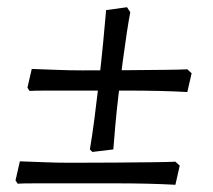

<svg xmlns="http://www.w3.org/2000/svg" viewBox="-20 -508 591 532"><path d="M236 -87 229 -94Q235 -128 241.5 -178Q248 -228 254.5 -284Q261 -340 266 -392Q271 -444 274 -480L332 -488L341 -474Q337 -454 331.5 -418Q326 -382 320 -337Q314 -292 308.5 -246Q303 -200 299.5 -160Q296 -120 294 -94ZM499 -253Q464 -255 421.5 -256Q379 -257 335 -257Q272 -257 213 -257Q154 -257 113 -257Q72 -257 62 -256L56 -265L68 -317Q99 -316 135 -314.5Q171 -313 209 -313Q272 -313 332 -313.5Q392 -314 437 -314.5Q482 -315 499 -316L511 -305ZM466 4Q431 2 388.5 1Q346 0 302 0Q239 0 180 0Q121 0 80 0Q39 0 29 1L23 -8L35 -61Q66 -60 102 -58.5Q138 -57 176 -57Q239 -57 299 -57.5Q359 -58 404 -58.5Q449 -59 466 -60L478 -49Z"/></svg>

Font: Labrada Medium
Style: Italic
Weight: 500
Italic angle: -7°
Designer: Mercedes Jáuregui
Foundry: Omnibus-Type Team
Version: Version 1.000